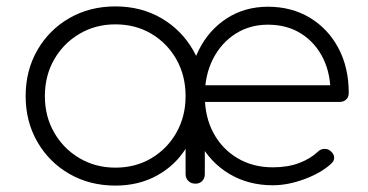

<svg xmlns="http://www.w3.org/2000/svg" viewBox="-20 -573 1148 599"><path d="M831 5Q755 5 695.5 -30.5Q636 -66 602.5 -129Q569 -192 569 -273Q569 -355 600.5 -417.5Q632 -480 688 -516Q744 -552 816 -552Q890 -552 947 -517.5Q1004 -483 1036 -422.5Q1068 -362 1068 -283Q1068 -270 1060 -262.5Q1052 -255 1039 -255H599V-307H1055L1011 -274Q1013 -339 989 -389Q965 -439 920.5 -467.5Q876 -496 816 -496Q759 -496 714.5 -467.5Q670 -439 644.5 -389Q619 -339 619 -274Q619 -208 646 -158Q673 -108 721 -79.5Q769 -51 831 -51Q878 -51 913.5 -64.5Q949 -78 972 -100Q980 -108 991.5 -108.5Q1003 -109 1011 -102Q1022 -93 1022.5 -82Q1023 -71 1013 -62Q981 -33 929.5 -14Q878 5 831 5ZM340 6Q260 6 196.5 -30.5Q133 -67 96.5 -130.5Q60 -194 60 -273Q60 -353 96.5 -416.5Q133 -480 196.5 -516.5Q260 -553 340 -553Q420 -553 483 -516.5Q546 -480 582.5 -416.5Q619 -353 619 -273L594 -233Q594 -165 560.5 -111Q527 -57 470 -25.5Q413 6 340 6ZM340 -50Q403 -50 452.5 -79.5Q502 -109 530.5 -159.5Q559 -210 559 -273Q559 -337 530.5 -387.5Q502 -438 452.5 -467.5Q403 -497 340 -497Q278 -497 228 -467.5Q178 -438 149 -387.5Q120 -337 120 -273Q120 -210 149 -159.5Q178 -109 228 -79.5Q278 -50 340 -50ZM590 0Q576 0 567.5 -8.5Q559 -17 559 -30V-213L578 -273H619V-30Q619 -17 611 -8.5Q603 0 590 0Z"/></svg>

Font: ComfortaaLight
Style: Regular
Weight: 300
Designer: Johan Aakerlund
Foundry: Johan Aakerlund
Version: Version 3.104; ttfautohint (v1.8.1.43-b0c9)